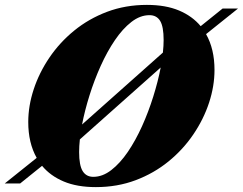

<svg xmlns="http://www.w3.org/2000/svg" viewBox="-64 -750 994 785"><path d="M813 -464Q813 -398 790.8 -330.2Q768.5 -262.5 726.5 -200.5Q684.5 -138.5 625 -90Q565.5 -41.5 490.5 -13.2Q415.5 15 328 15Q251 15 196.5 -8Q142 -31 108 -72L18.5 0H-44.5L86 -104.5Q51.5 -165.5 51.5 -251Q51.5 -317 73.8 -384.8Q96 -452.5 138 -514.5Q180 -576.5 239.5 -625Q299 -673.5 374 -701.8Q449 -730 536.5 -730Q613.5 -730 668 -707Q722.5 -684 756.5 -643L846 -715H909L778.5 -610.5Q813 -549.5 813 -464ZM547 -688Q509 -688 473.2 -660.2Q437.5 -632.5 405.8 -585.8Q374 -539 347.8 -480.8Q321.5 -422.5 302 -360.2Q282.5 -298 271.5 -241L602 -535Q605 -563 605 -586.5Q605 -641 590.8 -664.5Q576.5 -688 547 -688ZM259.5 -128.5Q259.5 -74 274 -50.5Q288.5 -27 317.5 -27Q355.5 -27 391.2 -54.8Q427 -82.5 458.8 -129.2Q490.5 -176 516.8 -234.2Q543 -292.5 562.5 -354.8Q582 -417 593 -474L262.5 -180Q259.5 -152 259.5 -128.5Z"/></svg>

Font: Newsreader 72pt ExtraBold
Style: Italic
Weight: 800
Italic angle: -17°
Designer: Hugues Gentile
Foundry: Production Type
Version: Version 1.003; ttfautohint (v1.8.3)